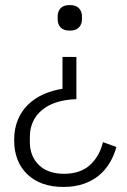

<svg xmlns="http://www.w3.org/2000/svg" viewBox="-20 -541 503 759"><path d="M231 198Q140 198 88 148Q36 98 36 13Q36 -33 51 -68.5Q66 -104 92.5 -129Q119 -154 153.5 -169Q188 -184 227 -190V-316H282V-149Q194 -146 146 -106Q98 -66 98 1V20Q98 77 134 111.5Q170 146 233 146Q297 146 335 112Q373 78 387 21L440 40Q431 74 413.5 103Q396 132 370.5 153Q345 174 310 186Q275 198 231 198ZM256 -420Q231 -420 219.5 -432.5Q208 -445 208 -465V-476Q208 -496 219.5 -508.5Q231 -521 256 -521Q280 -521 292 -508.5Q304 -496 304 -476V-465Q304 -445 292 -432.5Q280 -420 256 -420Z"/></svg>

Font: IBM Plex Sans Thai Looped Light
Style: Regular
Weight: 300
Designer: Mike Abbink, Paul van der Laan, Pieter van Rosmalen, Ben Mitchell, Mark Frömberg
Foundry: Bold Monday
Version: Version 1.1